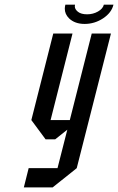

<svg xmlns="http://www.w3.org/2000/svg" viewBox="-20 -812 512 832"><path d="M377.5 -666.7H460.8L312.5 -83.3L208.3 0H83.3L104.2 -83.3H229.2L271.7 -250L219.2 -208.3H177.5L115.8 -291.7L210.8 -666.7H294.2L199.2 -291.7H282.5ZM430 -791.7H471.7Q463.3 -756.7 426.7 -732.5Q390 -708.3 346.7 -708.3Q304.2 -708.3 279.2 -732.5Q260.8 -750.8 260.8 -774.2Q260.8 -782.5 263.3 -791.7H305Q304.2 -787.5 304.2 -784.2Q304.2 -771.7 317.9 -760.8Q331.7 -750 357.5 -750Q383.3 -750 404.6 -762.1Q425.8 -774.2 430 -791.7Z"/></svg>

Font: Yulong
Style: Italic
Weight: 400
Italic angle: -14.25°
Designer: GGBotNet
Foundry: f0n7.com
Version: 1.00